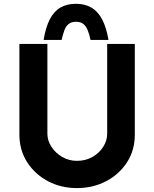

<svg xmlns="http://www.w3.org/2000/svg" viewBox="-20 -963 796 991"><path d="M224.6 -272.5Q224.6 -237.3 245.6 -205.1Q266.6 -172.9 301.3 -152.8Q335.9 -132.8 377 -132.8Q421.9 -132.8 457 -152.8Q492.2 -172.9 512.7 -205.1Q533.2 -237.3 533.2 -272.5V-736.3H675.8V-268.6Q675.8 -187.5 635.7 -125.5Q595.7 -63.5 527.8 -27.8Q460 7.8 377 7.8Q294.9 7.8 227.5 -27.8Q160.2 -63.5 120.1 -126Q80.1 -188.5 80.1 -268.6V-736.3H224.6ZM372.1 -943.4Q418.9 -943.4 452.6 -923.3Q486.3 -903.3 507.8 -861.8Q529.3 -820.3 540 -756.8H447.3Q441.4 -786.1 432.6 -807.1Q423.8 -828.1 410.2 -839.4Q396.5 -850.6 372.1 -850.6Q348.6 -850.6 334.5 -839.4Q320.3 -828.1 312.5 -807.1Q304.7 -786.1 297.9 -756.8H205.1Q215.8 -822.3 237.3 -863.8Q258.8 -905.3 292.5 -924.3Q326.2 -943.4 372.1 -943.4Z"/></svg>

Font: Josefin Sans CFJ
Style: Bold
Weight: 700
Designer: Santiago Orozco
Foundry: Typemade
Version: Version 2.001